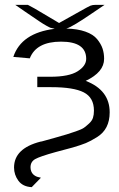

<svg xmlns="http://www.w3.org/2000/svg" viewBox="-20 -598 493 793"><path d="M35 -363Q68 -462 206 -479L198 -481Q189 -483 187.5 -483.5Q186 -484 173 -491Q160 -498 141.5 -510.5Q123 -523 82 -551L43 -578H95Q119 -566 160 -541L224 -503Q262 -524 308 -550Q345 -571 353.5 -574.5Q362 -578 375 -578Q378 -578 379 -578H412Q400 -570 361 -543.5Q322 -517 295 -500.5Q268 -484 254 -480Q300 -479 332.5 -467.5Q365 -456 381 -436.5Q397 -417 403.5 -397.5Q410 -378 410 -355Q410 -300 334 -264Q433 -226 433 -134Q433 -99 420 -73.5Q407 -48 380.5 -31.5Q354 -15 334.5 -7Q315 1 281 11L210 30Q145 48 125.5 59Q106 70 106 93Q106 102 109 109.5Q112 117 116.5 121.5Q121 126 126.5 129Q132 132 136.5 133Q141 134 145 135L149 136L111 175Q74 173 56 148.5Q38 124 38 94Q38 15 147 -13Q151 -14 153 -14L207 -29Q242 -39 255.5 -43Q269 -47 293.5 -55.5Q318 -64 327 -70.5Q336 -77 348 -88Q360 -99 364 -111.5Q368 -124 368 -141Q368 -195 326 -216.5Q284 -238 192 -238H134V-281H188Q265 -281 300.5 -303.5Q336 -326 336 -355Q336 -426 232 -426Q130 -426 103 -357Z"/></svg>

Font: Coval
Style: ExtraLight
Weight: 250
Foundry: Context Ltd
Version: Version 001.000